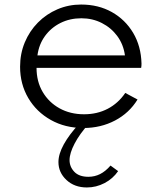

<svg xmlns="http://www.w3.org/2000/svg" viewBox="-20 -548 708 846"><path d="M347.5 16Q267 16 203.8 -19.5Q140.5 -55 104.5 -116.2Q68.5 -177.5 68.5 -254Q68.5 -311.5 89.2 -361.2Q110 -411 147 -448.5Q184 -486 233 -507Q282 -528 337.5 -528Q413.5 -528 472.8 -494.8Q532 -461.5 566.8 -403Q601.5 -344.5 603.5 -268Q603.5 -262 603.2 -258.2Q603 -254.5 602 -249H141Q141 -189 168 -143Q195 -97 242.2 -70.8Q289.5 -44.5 350.5 -44.5Q408.5 -44.5 454.8 -68.8Q501 -93 532 -138.5L586 -109.5Q549.5 -50 486.8 -17Q424 16 347.5 16ZM145 -304H530.5Q524 -352 497 -388.8Q470 -425.5 428.8 -446.5Q387.5 -467.5 338.5 -467.5Q288 -467.5 246.5 -446.8Q205 -426 178.2 -389.2Q151.5 -352.5 145 -304ZM363 278Q308 278 272.8 245Q237.5 212 237.5 166Q237.5 131 261 88.2Q284.5 45.5 328 -1.5H370.5Q331 42 308.8 84.5Q286.5 127 286.5 157.5Q286.5 187 307.5 209Q328.5 231 369.5 231Q397 231 421 219Q445 207 467 181.5L500.5 206Q477.5 239.5 440.5 258.8Q403.5 278 363 278Z"/></svg>

Font: Spartan Thin
Style: Regular
Weight: 400
Version: Version 1.004